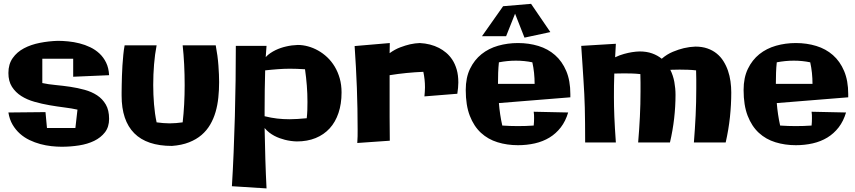

<svg xmlns="http://www.w3.org/2000/svg" viewBox="-20 -749 4571 1026"><path d="M563 -113.8Q563 -70.8 541 -42.2Q519 -13.7 483.4 3.7Q447.8 21 402.3 28.1Q356.9 35.2 310.1 35.2Q284.2 35.2 254.6 32Q225.1 28.8 195.3 20.8Q165.5 12.7 137.5 -0.7Q109.4 -14.2 86.4 -34.7Q63.5 -55.2 47.1 -83Q30.8 -110.8 24.9 -147.9L223.1 -149.9L231 -64.9H382.8L394 -163.1Q363.8 -169.9 324.7 -174.8Q285.6 -179.7 244.6 -186.8Q203.6 -193.8 164.1 -205.1Q124.5 -216.3 93.8 -235.8Q63 -255.4 43.9 -285.2Q24.9 -314.9 24.9 -358.9Q24.9 -406.2 47.9 -438.7Q70.8 -471.2 108.2 -491Q145.5 -510.7 192.9 -520Q240.2 -529.3 289.1 -530.8Q314.9 -530.8 345 -527.8Q375 -524.9 404.8 -517.3Q434.6 -509.8 462.2 -496.6Q489.7 -483.4 511.5 -463.1Q533.2 -442.9 547.1 -414.3Q561 -385.7 563 -347.2L371.1 -338.9V-435.1H206.1V-305.2Q237.8 -298.3 276.9 -294.7Q315.9 -291 355.5 -285.2Q395 -279.3 432.4 -269Q469.7 -258.8 498.8 -239.7Q527.8 -220.7 545.4 -190.4Q563 -160.2 563 -113.8Z M1150.9 -310.1Q1150.9 -268.1 1146.7 -227.8Q1142.6 -187.5 1132.1 -151.1Q1121.6 -114.7 1103.3 -83.3Q1085 -51.8 1057.1 -27.8Q1029.3 -3.9 990.2 11.5Q951.2 26.9 898.9 30.8Q764.6 30.8 697.3 -37.1Q629.9 -105 629.9 -237.8Q629.9 -241.2 629.9 -256.1Q629.9 -271 630.4 -293.2Q630.9 -315.4 631.6 -343Q632.3 -370.6 634.3 -399.4Q636.2 -428.2 638.9 -456.1Q641.6 -483.9 646 -506.8H816.9Q807.6 -458.5 803.2 -404.8Q798.8 -351.1 798.8 -294.9Q798.8 -243.2 803 -192.1Q807.1 -141.1 816.9 -95.2Q835 -92.8 852.3 -91.3Q869.6 -89.8 886.7 -89.8Q903.3 -89.8 921.1 -91.3Q939 -92.8 956.1 -95.2Q961.4 -141.1 964.1 -191.7Q966.8 -242.2 966.8 -293.9Q966.8 -350.6 964.1 -404.5Q961.4 -458.5 956.1 -506.8H1132.8Q1143.6 -449.7 1147.2 -398.9Q1150.9 -348.1 1150.9 -310.1Z M1805.2 -254.9Q1805.2 -193.8 1788.8 -145.3Q1772.5 -96.7 1741.7 -63Q1710.9 -29.3 1666.5 -11.2Q1622.1 6.8 1565.9 6.8Q1533.7 5.9 1502.4 -2Q1489.3 -5.4 1474.9 -10.5Q1460.4 -15.6 1446 -23.2Q1431.6 -30.8 1418.5 -41Q1405.3 -51.3 1394 -64.9Q1395.5 18.6 1397.9 100.3Q1400.4 182.1 1404.3 257.8L1219.2 246.1Q1224.6 159.7 1228.5 64.5Q1232.4 -30.8 1235.1 -127.7Q1237.8 -224.6 1239 -320.3Q1240.2 -416 1240.2 -503.9H1404.3Q1401.4 -473.6 1399.9 -443.8Q1411.1 -456.1 1424.6 -465.1Q1438 -474.1 1452.1 -481Q1466.3 -487.8 1480.7 -492.7Q1495.1 -497.6 1508.3 -500.5Q1539.1 -507.8 1571.3 -508.8Q1598.1 -508.8 1626 -501.2Q1653.8 -493.7 1679.9 -479Q1706.1 -464.4 1728.8 -442.9Q1751.5 -421.4 1768.6 -393.1Q1785.6 -364.7 1795.4 -330.3Q1805.2 -295.9 1805.2 -254.9ZM1394 -127.9Q1429.7 -119.1 1461.2 -115.5Q1492.7 -111.8 1527.3 -111.8Q1547.9 -111.8 1570.3 -113.3Q1592.8 -114.7 1619.1 -117.2Q1621.6 -139.2 1622.3 -160.6Q1623 -182.1 1623 -204.1Q1623 -248.5 1619.6 -291.7Q1616.2 -335 1609.9 -378.9Q1563.5 -381.8 1528.3 -381.8Q1511.2 -381.8 1495.6 -381.1Q1480 -380.4 1464.1 -379.2Q1448.2 -377.9 1431.9 -376.5Q1415.5 -375 1397 -373Q1394 -268.1 1394 -159.2Z M2248 -233.9Q2249 -246.1 2250 -258.1Q2251 -270 2251 -282.2Q2251 -324.2 2242.2 -365.2Q2196.8 -363.3 2152.1 -358.9Q2107.4 -354.5 2062 -347.2V-250Q2062 -186 2062 -123.3Q2062 -60.5 2063 2.9L1889.2 15.1Q1890.6 -2.9 1890.9 -20.5Q1891.1 -38.1 1891.1 -56.2Q1891.1 -169.4 1887 -280.3Q1882.8 -391.1 1875 -502.9L2063 -519Q2063 -505.4 2062.5 -491.9Q2062 -478.5 2062 -464.8Q2090.3 -485.4 2118.9 -496.1Q2147.5 -506.8 2170.9 -512.2Q2197.8 -518.1 2223.1 -519Q2280.8 -516.1 2326.2 -492.7Q2345.2 -482.9 2363.8 -467.5Q2382.3 -452.1 2397 -429.9Q2411.6 -407.7 2420.4 -377.7Q2429.2 -347.7 2429.2 -308.1Q2429.2 -294.4 2427.7 -279.5Q2426.3 -264.6 2423.8 -248Z M3027.8 -229 2646 -198.2Q2648.4 -168 2652.8 -138.2Q2657.2 -108.4 2664.1 -78.1Q2707 -75.2 2747.1 -75.2Q2769 -75.2 2789.6 -75.9Q2810.1 -76.7 2832 -78.1Q2833 -87.9 2833.5 -97.7Q2834 -107.4 2834 -117.2Q2834 -126 2833.7 -134.5Q2833.5 -143.1 2832 -151.9L3016.1 -147.9Q3002.4 -101.6 2976.8 -68.4Q2951.2 -35.2 2916.3 -13.9Q2881.3 7.3 2838.4 17.1Q2795.4 26.9 2748 26.9Q2689.9 26.9 2638.9 11.2Q2587.9 -4.4 2550 -39.3Q2512.2 -74.2 2490.5 -130.4Q2468.8 -186.5 2468.8 -268.1Q2468.8 -334 2491.7 -381.3Q2514.6 -428.7 2553 -459.5Q2591.3 -490.2 2641.8 -504.6Q2692.4 -519 2748 -519Q2806.2 -519 2857.2 -503.4Q2908.2 -487.8 2946 -454.6Q2983.9 -421.4 3005.9 -369.6Q3027.8 -317.9 3027.8 -246.1ZM2641.1 -300.8H2836.9Q2836.9 -361.3 2824.7 -416Q2782.7 -424.8 2736.8 -424.8Q2691.9 -424.8 2646 -416Q2643.1 -388.7 2642.1 -360.6Q2641.1 -332.5 2641.1 -300.8ZM2920.9 -577.6 2782.7 -547.9 2732.4 -675.8 2684.6 -555.7H2555.7L2668.5 -715.8L2817.9 -728.5Z M3589.8 -242.2Q3589.8 -180.2 3582.5 -116.2Q3575.2 -52.2 3560.1 12.2H3390.1Q3396 -56.6 3399.4 -124.5Q3402.8 -192.4 3402.8 -261.2Q3402.8 -284.7 3402.8 -307.6Q3402.8 -330.6 3401.9 -353Q3379.9 -355.5 3358.6 -356.2Q3337.4 -356.9 3314.9 -356.9Q3302.2 -356.9 3289.3 -356.4Q3276.4 -356 3262.7 -356Q3261.2 -321.3 3261 -291.3Q3260.7 -261.2 3260.7 -231Q3260.7 -206.1 3261.2 -180.4Q3261.7 -154.8 3262.9 -125.5Q3264.2 -96.2 3266.1 -62.3Q3268.1 -28.3 3271 12.2H3106.9Q3106.9 -46.4 3106.4 -91.3Q3106 -136.2 3105 -174.1Q3104 -211.9 3102.3 -246.3Q3100.6 -280.8 3098.1 -318.6Q3095.7 -356.4 3092.8 -401.1Q3089.8 -445.8 3085.9 -503.9L3271 -515.1L3267.1 -442.9Q3291.5 -454.6 3314.9 -460.9Q3338.4 -467.3 3356.9 -470.2Q3378.4 -473.6 3397.9 -474.1Q3435.5 -474.1 3464.8 -463.6Q3494.1 -453.1 3516.1 -435.1Q3544.4 -459.5 3575.9 -472.4Q3607.4 -485.4 3634.3 -491.7Q3665.5 -499 3695.8 -500Q3731.9 -500 3760 -490.2Q3788.1 -480.5 3809.6 -463.1Q3831.1 -445.8 3845.9 -422.1Q3860.8 -398.4 3870.1 -371.3Q3879.4 -344.2 3883.5 -314.5Q3887.7 -284.7 3887.7 -254.9Q3887.7 -189.9 3880.6 -123Q3873.5 -56.2 3857.9 12.2H3688Q3693.8 -60.5 3697.3 -132.1Q3700.7 -203.6 3700.7 -275.9Q3700.7 -300.3 3700.7 -324.5Q3700.7 -348.6 3699.7 -373Q3677.7 -375.5 3656.2 -376.2Q3634.8 -377 3611.8 -377Q3599.1 -377 3586.9 -376.5Q3574.7 -376 3562 -376Q3577.1 -345.7 3583.5 -311.3Q3589.8 -276.9 3589.8 -242.2Z M4512.7 -229 4130.9 -198.2Q4133.3 -168 4137.7 -138.2Q4142.1 -108.4 4148.9 -78.1Q4191.9 -75.2 4231.9 -75.2Q4253.9 -75.2 4274.4 -75.9Q4294.9 -76.7 4316.9 -78.1Q4317.9 -87.9 4318.4 -97.7Q4318.8 -107.4 4318.8 -117.2Q4318.8 -126 4318.6 -134.5Q4318.4 -143.1 4316.9 -151.9L4501 -147.9Q4487.3 -101.6 4461.7 -68.4Q4436 -35.2 4401.1 -13.9Q4366.2 7.3 4323.2 17.1Q4280.3 26.9 4232.9 26.9Q4174.8 26.9 4123.8 11.2Q4072.8 -4.4 4034.9 -39.3Q3997.1 -74.2 3975.3 -130.4Q3953.6 -186.5 3953.6 -268.1Q3953.6 -334 3976.6 -381.3Q3999.5 -428.7 4037.8 -459.5Q4076.2 -490.2 4126.7 -504.6Q4177.2 -519 4232.9 -519Q4291 -519 4342 -503.4Q4393.1 -487.8 4430.9 -454.6Q4468.8 -421.4 4490.7 -369.6Q4512.7 -317.9 4512.7 -246.1ZM4126 -300.8H4321.8Q4321.8 -361.3 4309.6 -416Q4267.6 -424.8 4221.7 -424.8Q4176.8 -424.8 4130.9 -416Q4127.9 -388.7 4127 -360.6Q4126 -332.5 4126 -300.8Z"/></svg>

Font: Galindo
Style: Regular
Weight: 400
Version: Version 1.000